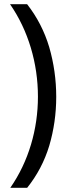

<svg xmlns="http://www.w3.org/2000/svg" viewBox="-20 -734 325 912"><path d="M247.1 -273.9C247.1 -355.5 235.8 -434.1 213.9 -509.8C191.4 -585.4 156.2 -653.3 108.9 -713.9H27.8C114.3 -588.9 160.2 -433.6 160.2 -274.9C160.2 -120.6 116.2 32.7 28.8 158.2H108.9C156.2 99.1 191.4 32.7 213.9 -41.5C235.8 -115.7 247.1 -193.4 247.1 -273.9Z"/></svg>

Font: Avrile Sans
Style: Regular
Weight: 400
Designer: Monotype Design Team, Google (font), Stefan Peev (BGR Cyrillic), Cristiano Sobral (main changes)
Foundry: The Avrile Sans Project Authors
Version: Version 3.110